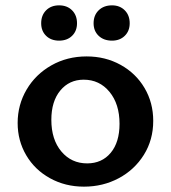

<svg xmlns="http://www.w3.org/2000/svg" viewBox="-20 -691 640 718"><path d="M134 -604Q134 -634 152.5 -652.5Q171 -671 201 -671Q231 -671 249.5 -652.5Q268 -634 268 -604Q268 -575 249.5 -557Q231 -539 201 -539Q171 -539 152.5 -557Q134 -575 134 -604ZM330 -604Q330 -634 349 -652.5Q368 -671 399 -671Q428 -671 446.5 -652.5Q465 -634 465 -604Q465 -575 446.5 -557Q428 -539 399 -539Q368 -539 349 -557Q330 -575 330 -604ZM46 -231Q46 -299 79.5 -356Q113 -413 172 -446.5Q231 -480 304 -480Q374 -480 431 -448.5Q488 -417 520.5 -362Q553 -307 553 -239Q553 -168 518 -112Q483 -56 424 -24.5Q365 7 294 7Q224 7 167 -24.5Q110 -56 78 -110.5Q46 -165 46 -231ZM427 -228Q427 -302 389.5 -347.5Q352 -393 293 -393Q239 -393 205.5 -352.5Q172 -312 172 -243Q172 -169 209.5 -124.5Q247 -80 306 -80Q361 -80 394 -119.5Q427 -159 427 -228Z"/></svg>

Font: Ysabeau SC
Style: Bold
Weight: 700
Designer: Christian Thalmann (Catharsis Fonts)
Version: Version 0.003